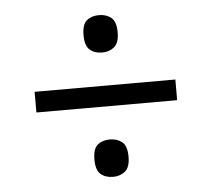

<svg xmlns="http://www.w3.org/2000/svg" viewBox="-42 -649 643 583"><g transform="rotate(-5 279.5 -357.5)"><path d="M65 -326V-389H494V-326ZM280 -111Q257 -111 242.5 -123.5Q228 -136 228 -168Q228 -201 242.5 -213Q257 -225 280 -225Q302 -225 317 -213Q332 -201 332 -168Q332 -136 317 -123.5Q302 -111 280 -111ZM280 -490Q257 -490 242.5 -502.5Q228 -515 228 -547Q228 -580 242.5 -592Q257 -604 280 -604Q302 -604 317 -592Q332 -580 332 -547Q332 -515 317 -502.5Q302 -490 280 -490Z"/></g></svg>

Font: Noto Serif Thai Medium
Style: Regular
Weight: 500
Version: Version 2.001